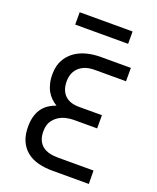

<svg xmlns="http://www.w3.org/2000/svg" viewBox="-161 -986 884 1081"><g transform="rotate(20 281.0 -445.5)"><path d="M126 -891H443V-817H126ZM505 0H286Q239 0 199.5 -10.5Q160 -21 131.5 -44.5Q103 -68 87.5 -104.5Q72 -141 73 -193Q74 -228 82.5 -254.5Q91 -281 105.5 -299.5Q120 -318 139.5 -331Q159 -344 183 -352Q165 -363 149.5 -378Q134 -393 123 -413Q112 -433 106 -459Q100 -485 101 -518Q102 -562 119.5 -595Q137 -628 167 -650.5Q197 -673 237 -684Q277 -695 324 -695H504V-615H317Q259 -615 225.5 -586Q192 -557 190 -505Q189 -450 218 -419.5Q247 -389 305 -389H442V-310H302Q284 -310 260.5 -305.5Q237 -301 215.5 -288Q194 -275 179 -253Q164 -231 163 -196Q162 -164 171.5 -141.5Q181 -119 198 -105.5Q215 -92 238.5 -86Q262 -80 290 -80H504Z"/></g></svg>

Font: Panefresco 500wt
Style: Regular
Weight: 700
Foundry: Campivisivi & Chank Co
Version: Version 1.001